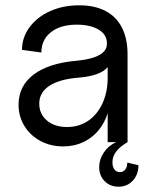

<svg xmlns="http://www.w3.org/2000/svg" viewBox="-20 -536 566 724"><path d="M50 -141Q50 -212 107 -255Q164 -298 269 -307Q310 -311 335.5 -320Q361 -329 373 -343Q385 -357 383 -377Q381 -408 350 -425.5Q319 -443 269 -443Q208 -443 172 -414.5Q136 -386 136 -338L63 -348Q63 -395 91.5 -433.5Q120 -472 169 -494Q218 -516 279 -516Q337 -516 378 -494.5Q419 -473 440 -431.5Q461 -390 461 -331V0H386V-140L396 -180Q396 -123 373.5 -78.5Q351 -34 310.5 -9Q270 16 218 16Q171 16 132.5 -4.5Q94 -25 72 -61Q50 -97 50 -141ZM386 -243V-313L401 -326Q401 -289 369.5 -268.5Q338 -248 274 -243Q203 -237 165.5 -212Q128 -187 128 -145Q128 -106 157 -81.5Q186 -57 233 -57Q278 -57 312.5 -80.5Q347 -104 366.5 -146.5Q386 -189 386 -243ZM354 94Q354 65 371.5 39Q389 13 418 0H461Q433 16 418.5 35Q404 54 404 76Q404 93 411.5 103Q419 113 432 113Q445 113 452.5 103Q460 93 460 77L502 87Q502 122 481 145Q460 168 427 168Q395 168 374.5 147Q354 126 354 94Z"/></svg>

Font: Uncut Sans Variable
Style: Regular
Weight: 400
Designer: Kasper Nordkvist
Foundry: UNCUT.wtf
Version: Version 1.303;Glyphs 3.1.2 (3151)